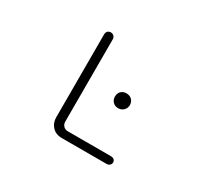

<svg xmlns="http://www.w3.org/2000/svg" viewBox="-136 -933 1272 1163"><g transform="rotate(30 500.0 -351.5)"><path d="M308.6 -670.9V-92.8Q308.6 -54.7 331.1 -29.3Q356.4 0 401.4 0H712.9Q727.5 0 736.3 -8.8Q744.1 -16.6 744.1 -27.3Q744.1 -38.1 736.3 -45.9Q727.5 -53.7 712.9 -53.7H412.1Q391.6 -53.7 379.9 -67.4Q369.1 -80.1 369.1 -96.7V-670.9Q369.1 -686.5 359.4 -695.3Q350.6 -703.1 338.9 -703.1Q326.2 -703.1 317.4 -695.3Q308.6 -686.5 308.6 -670.9ZM605.5 -430.7Q581.1 -430.7 566.4 -415Q553.7 -400.4 553.7 -378.9Q553.7 -358.4 566.4 -343.8Q581.1 -327.1 605.5 -327.1Q629.9 -327.1 644.5 -343.8Q658.2 -358.4 658.2 -378.9Q658.2 -400.4 644.5 -415Q629.9 -430.7 605.5 -430.7Z"/></g></svg>

Font: GulimChe
Style: Regular
Weight: 400
Monospace: yes
Version: Version 2.21